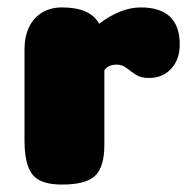

<svg xmlns="http://www.w3.org/2000/svg" viewBox="-20 -497 512 517"><path d="M261 -107Q261 -47 236 -23.5Q211 0 147 0Q88 0 67 -27.5Q46 -55 46 -118V-364Q46 -398 58 -423.5Q70 -449 93 -463Q116 -477 147 -477Q223 -477 247 -433Q305 -477 359 -477Q464 -477 464 -377Q464 -337 441 -312Q418 -287 381 -287Q359 -287 345.5 -296Q332 -305 320.5 -314Q309 -323 294 -323Q272 -323 261 -308Z"/></svg>

Font: Coiny 2.0
Style: Regular
Weight: 400
Version: Version 1.001 July 11, 2018